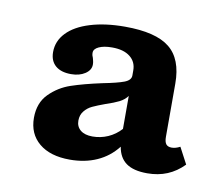

<svg xmlns="http://www.w3.org/2000/svg" viewBox="-46 -636 465 400"><g transform="rotate(10 186.5 -436.5)"><path d="M35.1 -363.3Q35.1 -394.9 54.1 -414.1Q73.1 -433.2 98.7 -441.9Q124.4 -450.6 163.2 -459Q194.1 -465 208 -470.3Q221.8 -475.6 221.8 -485.5V-496.2Q221.8 -514.6 208.2 -525.2Q194.7 -535.8 170.4 -535.8Q152.9 -535.8 142.4 -530.9Q131.9 -526.1 131.9 -518Q131.9 -515.1 132.5 -512.5Q133.2 -509.8 134.4 -507.3Q135.2 -504.1 136 -500.9Q136.8 -497.6 136.8 -493.6Q136.8 -481.9 124.8 -474Q112.9 -466.2 95.3 -466.2Q74 -466.2 62.3 -476.3Q50.6 -486.5 50.6 -505.1Q50.6 -528.5 67.5 -546.1Q84.4 -563.8 115.9 -573.4Q147.4 -583.1 189.2 -583.1Q254.5 -583.1 283.6 -559.8Q312.8 -536.6 312.8 -484.5V-372Q312.8 -361.3 316.5 -356.5Q320.2 -351.8 328.5 -351.8Q336.6 -351.8 346.1 -356.8L364.4 -322.2Q348.7 -306.1 329.6 -298.2Q310.6 -290.3 287.4 -290.3Q258.4 -290.3 243 -301.3Q227.5 -312.3 223.7 -335.3Q206.3 -313 181 -301.7Q155.7 -290.3 123.6 -290.3Q82 -290.3 58.5 -309.9Q35.1 -329.4 35.1 -363.3ZM221.8 -372.6V-442.4Q215.7 -433.9 205 -428.4Q194.2 -423 177 -417.4Q160.3 -411.3 150.5 -406.7Q140.8 -402.2 134.1 -393.9Q127.3 -385.6 127.3 -373.5Q127.3 -360.9 136.4 -353.4Q145.5 -346 161.8 -346Q178.9 -346 194.5 -352.8Q210.1 -359.7 221.8 -372.6Z"/></g></svg>

Font: Playfair Micro SmCond SmLight
Style: Regular
Weight: 360
Width: 4
Designer: Claus Eggers Sørensen
Foundry: Claus Eggers Sørensen
Version: Version 2.100;Glyphs 3.2 (3219)